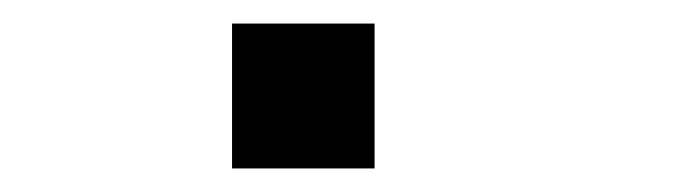

<svg xmlns="http://www.w3.org/2000/svg" viewBox="-20 -374 580 163"><path d="M177 -354H298V-231H177Z"/></svg>

Font: IBM 3270
Style: Regular
Weight: 400
Monospace: yes
Version: Version 2.3.1